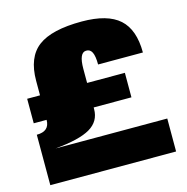

<svg xmlns="http://www.w3.org/2000/svg" viewBox="-106 -823 898 923"><g transform="rotate(-15 343.0 -361.5)"><path d="M102 -165H658V-1H32V-252Q96 -252 96 -309H32V-431H96V-503Q96 -620 163.5 -671Q231 -722 381 -722Q509 -722 568 -669Q627 -616 627 -502H404Q404 -544 394.5 -563Q385 -582 365 -581Q330 -580 330 -500V-430H518V-308H330V-300Q330 -239 276.5 -207.5Q223 -176 102 -165Z"/></g></svg>

Font: Fivo Sans Modern ExtBlk
Style: Regular
Weight: 950
Designer: Alexander Slobzheninov
Foundry: Alexander Slobzheninov
Version: 1.0